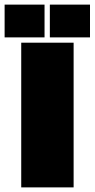

<svg xmlns="http://www.w3.org/2000/svg" viewBox="-66 -812 410 832"><path d="M253 -627V0H26V-627ZM324 -792V-650H150V-792ZM127 -792V-650H-46V-792Z"/></svg>

Font: Blinker Black
Style: Regular
Weight: 900
Designer: Juergen Huber
Foundry: supertype
Version: Version 1.017;hotconv 1.0.117;makeotfexe 2.5.65602